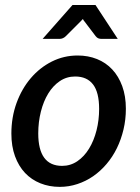

<svg xmlns="http://www.w3.org/2000/svg" viewBox="-20 -740 561 768"><path d="M25.5 0ZM228.5 -76.5Q262 -76.5 289.5 -95.2Q317 -114 336.2 -145.5Q355.5 -177 366 -218.2Q376.5 -259.5 376.5 -304.5Q376.5 -370.5 352.2 -402.2Q328 -434 280.5 -434Q246.5 -434 219.2 -415.5Q192 -397 173 -366Q154 -335 143.5 -293.5Q133 -252 133 -206.5Q133 -76.5 228.5 -76.5ZM219 7.5Q177 7.5 141.5 -6.8Q106 -21 80.2 -48.2Q54.5 -75.5 40 -115.2Q25.5 -155 25.5 -205.5Q25.5 -271 46.2 -328Q67 -385 103 -427.2Q139 -469.5 187.2 -493.8Q235.5 -518 290.5 -518Q332.5 -518 368 -503.8Q403.5 -489.5 429 -462.2Q454.5 -435 469 -395.2Q483.5 -355.5 483.5 -305Q483.5 -262 474 -222Q464.5 -182 447.5 -147.2Q430.5 -112.5 406.2 -84Q382 -55.5 352.8 -35.2Q323.5 -15 289.5 -3.8Q255.5 7.5 219 7.5ZM451 -584.5H385Q379.5 -584.5 373.8 -586.5Q368 -588.5 362.5 -595.5L318.5 -653.5Q314 -658.5 311.5 -664L301.5 -653.5L243.5 -595.5Q238 -590 231.5 -587.2Q225 -584.5 219 -584.5H150.5L270 -720H362Z"/></svg>

Font: Lato Semibold
Style: Italic
Weight: 600
Italic angle: -7°
Designer: Lukasz Dziedzic
Foundry: tyPoland Lukasz Dziedzic
Version: Version 2.006; 2014-01-15